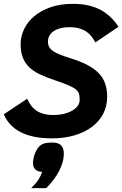

<svg xmlns="http://www.w3.org/2000/svg" viewBox="-20 -710 640 1005"><path d="M122.1 -192.9Q130.9 -174.3 141.8 -158.9Q152.8 -143.6 168.9 -132.1Q185.1 -120.6 207.5 -114.3Q230 -107.9 262.2 -107.9Q289.1 -107.9 313.5 -113.8Q337.9 -119.6 356.4 -130.1Q375 -140.6 386 -154.8Q397 -168.9 397 -186Q397 -204.1 394.3 -216.6Q391.6 -229 378.9 -240.2Q366.2 -251.5 340.1 -262.9Q314 -274.4 267.1 -290Q222.7 -304.7 189.2 -320.6Q155.8 -336.4 133.3 -357.9Q110.8 -379.4 99.4 -408.7Q87.9 -438 87.9 -479Q87.9 -518.6 105.7 -556.6Q123.5 -594.7 158.2 -624.3Q192.9 -653.8 243.9 -671.9Q294.9 -689.9 361.8 -689.9Q445.3 -689.9 503.2 -659.9Q561 -629.9 600.1 -569.8L479 -487.8Q469.2 -506.8 457 -521.7Q444.8 -536.6 428.5 -546.9Q412.1 -557.1 390.9 -562.5Q369.6 -567.9 341.8 -567.9Q317.9 -567.9 297.6 -562.7Q277.3 -557.6 262.5 -547.9Q247.6 -538.1 239.3 -524.2Q231 -510.3 231 -492.2Q231 -475.6 237.8 -463.6Q244.6 -451.7 259 -441.9Q273.4 -432.1 295.9 -423.3Q318.4 -414.6 350.1 -404.8Q401.9 -388.7 438.2 -369.4Q474.6 -350.1 497.6 -325.9Q520.5 -301.8 530.8 -271.5Q541 -241.2 541 -203.1Q541 -154.8 520.3 -114.7Q499.5 -74.7 461.7 -46.1Q423.8 -17.6 370.4 -1.7Q316.9 14.2 252 14.2Q152.3 14.2 89.1 -17.8Q25.9 -49.8 0 -111.8ZM143.1 274.9Q169.9 248 182.4 228.3Q194.8 208.5 200.7 189.9Q152.8 187 152.8 143.1Q152.8 130.9 155.8 117.4Q158.7 104 163.8 91.6Q168.9 79.1 175.8 68.6Q182.6 58.1 190.9 51.8Q203.1 42 218.3 39.1Q233.4 36.1 252.9 36.1Q286.1 36.1 300 51Q314 65.9 314 92.8Q314 116.2 307.6 139.2Q301.3 162.1 290 184.1Q264.6 232.4 221.7 274.9Z"/></svg>

Font: Clear Sans
Style: Bold Italic
Weight: 700
Italic angle: -12°
Foundry: Intel Corporation
Version: Version 1.00